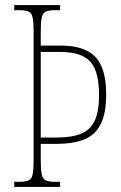

<svg xmlns="http://www.w3.org/2000/svg" viewBox="-20 -734 474 754"><path d="M36 0V-20H56Q81 -20 93 -26Q105 -32 108.5 -51Q112 -70 112 -108V-606Q112 -645 108.5 -663.5Q105 -682 93 -688Q81 -694 56 -694H36V-714H216V-694H196Q171 -694 159 -688Q147 -682 143.5 -663.5Q140 -645 140 -606V-555H219Q313 -555 355 -510Q397 -465 397 -364Q397 -289 375.5 -246.5Q354 -204 311 -186.5Q268 -169 202 -169H140V-108Q140 -70 143.5 -51Q147 -32 159 -26Q171 -20 196 -20H216V0ZM204 -194Q262 -194 298.5 -209Q335 -224 352 -260Q369 -296 369 -360Q369 -454 334.5 -492Q300 -530 217 -530H140V-194Z"/></svg>

Font: Noto Serif Tamil ExtraCondensed Thin
Style: Regular
Weight: 100
Width: 2
Designer: Indian Type Foundry, Tom Grace, and the Monotype Design Team
Foundry: Monotype Imaging Inc.
Version: Version 2.004; ttfautohint (v1.8.4.7-5d5b)